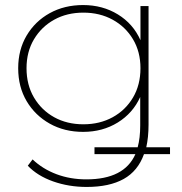

<svg xmlns="http://www.w3.org/2000/svg" viewBox="-20 -543 722 760"><path d="M323 197Q252 197 190 175Q128 153 90 113L109 88Q149 126 203.5 146.5Q258 167 322 167Q472 167 516 67H354V40H525Q535 3 535 -46V-159Q506 -95 446 -58Q386 -21 309 -21Q235 -21 177 -53.5Q119 -86 85.5 -142.5Q52 -199 52 -273Q52 -346 85.5 -402.5Q119 -459 177 -491Q235 -523 309 -523Q386 -523 446.5 -486Q507 -449 536 -384V-519H568V-50Q568 0 559 40H653V67H550Q526 134 469.5 165.5Q413 197 323 197ZM310 -51Q375 -51 426 -79Q477 -107 506.5 -157Q536 -207 536 -273Q536 -338 506.5 -387.5Q477 -437 426 -465Q375 -493 310 -493Q245 -493 194.5 -465Q144 -437 114.5 -387.5Q85 -338 85 -273Q85 -207 114.5 -157Q144 -107 194.5 -79Q245 -51 310 -51Z"/></svg>

Font: Montserrat ExtraLight
Style: Regular
Weight: 200
Designer: Julieta Ulanovsky
Foundry: Julieta Ulanovsky
Version: Version 9.000; ttfautohint (v1.8.4.7-5d5b)